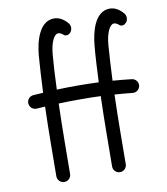

<svg xmlns="http://www.w3.org/2000/svg" viewBox="-93 -899 881 1015"><g transform="rotate(-10 348.0 -391.5)"><path d="M326.2 -451.2C290.5 -451.2 253.4 -450.7 215.3 -449.2C217.8 -519 221.7 -583.5 226.1 -635.7C231.4 -699.7 252 -741.2 273.9 -741.2C283.2 -741.2 293.5 -735.8 304.7 -725.1C315.9 -721.2 326.7 -721.7 338.4 -734.9C348.6 -746.1 350.6 -769.5 338.4 -783.2C318.8 -806.2 294.9 -822.3 265.6 -822.3C186 -822.3 159.2 -716.8 152.8 -642.6C148.4 -587.4 144.5 -519 141.1 -445.3C123.5 -444.3 106 -443.4 87.9 -441.9C67.9 -440.4 52.7 -422.9 54.2 -402.8C55.7 -382.8 73.2 -367.2 93.3 -368.7L138.7 -371.6C136.7 -304.7 135.3 -237.8 134.8 -171.9C133.8 -105.5 133.3 -47.4 133.3 2C133.3 22 149.9 38.6 169.9 38.6C190.9 38.6 207 22 207 2C207 -47.9 207.5 -106.4 208.5 -173.3C209 -240.2 210.4 -307.6 212.4 -375C249.5 -376.5 287.6 -377 326.2 -377C364.3 -377 401.4 -376.5 438 -375C436 -307.1 434.6 -240.2 434.1 -173.3C433.1 -106.4 432.6 -47.9 432.6 2C432.6 22 448.7 38.6 468.8 38.6C489.7 38.6 505.9 22 505.9 2C505.9 -47.4 506.3 -105 507.3 -171.4C507.8 -237.3 509.3 -303.7 511.2 -370.6C543.9 -368.7 575.7 -365.7 606.9 -362.3C626.5 -359.9 645 -374.5 647.5 -394C649.9 -414.1 635.3 -432.6 615.2 -434.6C581.5 -438.5 547.9 -441.9 513.7 -444.3C517.1 -516.1 520.5 -582.5 524.9 -635.7C530.3 -699.7 551.3 -741.2 573.2 -741.2C582 -741.2 592.3 -735.8 604 -725.1C615.2 -721.2 625.5 -721.7 637.2 -734.9C647.5 -746.1 649.4 -769.5 637.2 -783.2C617.7 -806.2 593.8 -822.3 564.5 -822.3C484.4 -822.3 458.5 -716.3 452.1 -642.6C446.8 -587.9 443.8 -521 440.4 -448.7C402.8 -450.2 364.7 -451.2 326.2 -451.2Z"/></g></svg>

Font: Mikhak
Style: Regular
Weight: 400
Designer: Amin Abedi
Version: Version 3.2